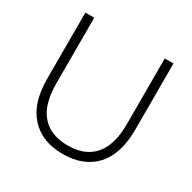

<svg xmlns="http://www.w3.org/2000/svg" viewBox="-171 -948 1123 1124"><g transform="rotate(30 391.0 -386.5)"><path d="M93.3 -331.1V-777.8H153.3V-333.3Q153.3 -192.2 214.4 -122.2Q275.6 -52.2 392.2 -52.2Q507.8 -52.2 568.9 -122.2Q630 -192.2 630 -333.3V-777.8H688.9V-331.1Q688.9 -165.6 610.6 -80Q532.2 5.6 391.1 5.6Q251.1 5.6 172.2 -80.6Q93.3 -166.7 93.3 -331.1Z"/></g></svg>

Font: Paperlogy 3 Light
Style: Regular
Weight: 300
Designer: redesigned by Lee Juim, glyphs from Gmarket Sans & Montserrat
Foundry: PT&
Version: Version 1.001